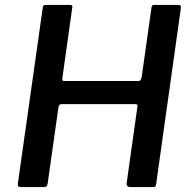

<svg xmlns="http://www.w3.org/2000/svg" viewBox="-20 -762 780 782"><path d="M230 -338Q225 -338 222 -334.5Q219 -331 218 -325L174 -14Q172 -5 168.5 -2.5Q165 0 155 0H67Q57 0 54.5 -3.5Q52 -7 53 -16L154 -730Q155 -738 157.5 -740Q160 -742 166 -742H265Q271 -742 273.5 -739Q276 -736 274 -729L234 -444Q233 -436 235 -434Q237 -432 243 -432H544Q550 -432 553 -437Q556 -442 557 -448L597 -731Q598 -738 600.5 -740Q603 -742 609 -742H707Q713 -742 715.5 -738.5Q718 -735 716 -724L616 -13Q615 -5 612.5 -2.5Q610 0 601 0H513Q503 0 499 -4Q495 -8 496 -17L540 -330Q541 -338 531 -338Z"/></svg>

Font: Libre Franklin Medium
Style: Italic
Weight: 500
Italic angle: -8°
Designer: Pablo Impallari, Rodrigo Fuenzalida, Nhung Nguyen
Foundry: Impallari Type
Version: Version 3.000